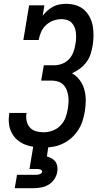

<svg xmlns="http://www.w3.org/2000/svg" viewBox="-20 -763 540 1003"><path d="M208 8Q182 8 157.5 4.5Q133 1 110.5 -8Q88 -17 70 -32.5Q52 -48 41 -69.5Q30 -91 27 -115.5Q24 -140 28 -165Q28 -167 28.5 -169Q29 -171 29 -173H119Q119 -172 118.5 -171Q118 -170 118 -169Q115 -149 119.5 -129.5Q124 -110 136.5 -96.5Q149 -83 168 -77.5Q187 -72 208 -72Q231 -72 254.5 -80.5Q278 -89 295.5 -107Q313 -125 322 -148Q331 -171 334 -194Q337 -211 338 -228.5Q339 -246 336.5 -262.5Q334 -279 328 -294Q322 -309 310.5 -320.5Q299 -332 283 -337Q267 -342 250 -342H195L209 -422H264Q284 -422 305 -430Q326 -438 341 -454.5Q356 -471 363.5 -491.5Q371 -512 374 -533Q377 -548 377.5 -563Q378 -578 376.5 -592.5Q375 -607 369.5 -620.5Q364 -634 354.5 -644Q345 -654 331 -658.5Q317 -663 302 -663Q280 -663 259 -655.5Q238 -648 221 -632.5Q204 -617 195 -596.5Q186 -576 182 -554H102L132 -735H212L203 -681Q214 -695 228 -707.5Q242 -720 258 -728.5Q274 -737 291.5 -740Q309 -743 326 -743Q352 -743 376.5 -735.5Q401 -728 419 -712Q437 -696 448.5 -674Q460 -652 464.5 -627.5Q469 -603 468.5 -576.5Q468 -550 464 -525Q460 -502 453 -480Q446 -458 431.5 -438.5Q417 -419 397.5 -404.5Q378 -390 356 -380Q380 -367 396.5 -344.5Q413 -322 420.5 -295Q428 -268 428 -239Q428 -210 423 -181Q419 -156 411 -131Q403 -106 388 -83Q373 -60 352.5 -42Q332 -24 308 -12.5Q284 -1 258.5 3.5Q233 8 208 8ZM57 220 69 150H169Q173 150 177.5 149.5Q182 149 186.5 147.5Q191 146 195 143Q199 140 200 135Q201 131 198 127.5Q195 124 191 122.5Q187 121 182.5 120.5Q178 120 174 120H134L154 0H233L225 54Q238 58 250 64.5Q262 71 269.5 81.5Q277 92 279.5 106Q282 120 279 135Q276 154 264.5 172Q253 190 235 201Q217 212 197 216Q177 220 157 220Z"/></svg>

Font: Iosevka Slab Medium
Style: Italic
Weight: 500
Italic angle: -9°
Monospace: yes
Designer: Belleve Invis
Foundry: Belleve Invis
Version: Version 11.1.0; ttfautohint (v1.8.3)